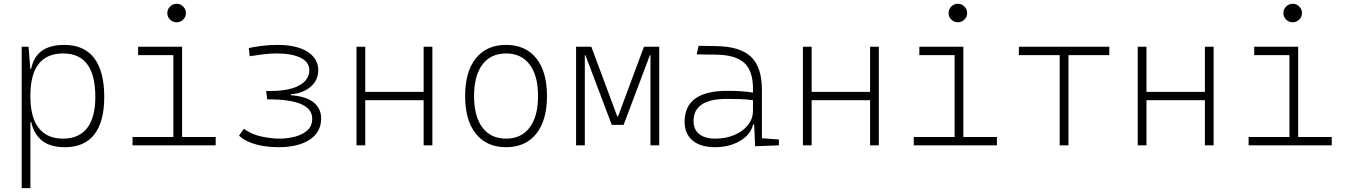

<svg xmlns="http://www.w3.org/2000/svg" viewBox="-20 -763 7071 1008"><path d="M93.8 224.6V-517.6H129.9L139.2 -401.4H143.6Q168 -527.3 317.9 -527.3Q421.4 -527.3 474.4 -458Q527.3 -388.7 527.3 -253.9Q527.3 -124 475.1 -57.1Q422.9 9.8 320.8 9.8Q242.2 9.8 199.5 -25.6Q156.7 -61 144 -122.1H139.6V224.6ZM139.6 -255.9Q139.6 -147 183.1 -91.1Q226.6 -35.2 311 -35.2Q394.5 -35.2 437.5 -90.8Q480.5 -146.5 480.5 -253.9Q480.5 -482.4 312 -482.4Q139.6 -482.4 139.6 -261.2Z M675.8 0V-43.9H890.1V-473.6H705.1V-517.6H936V-43.9H1112.3V0ZM907.2 -646Q887.2 -646 872.8 -660.2Q858.4 -674.3 858.4 -694.3Q858.4 -714.4 872.8 -728.8Q887.2 -743.2 907.2 -743.2Q927.2 -743.2 941.7 -728.8Q956.1 -714.4 956.1 -694.3Q956.1 -674.3 941.7 -660.2Q927.2 -646 907.2 -646Z M1440.9 9.8Q1406.2 9.8 1368.4 4.4Q1330.6 -1 1295.7 -14.2Q1260.7 -27.3 1234.9 -50.8L1260.3 -86.9Q1301.3 -57.1 1353.3 -46.1Q1405.3 -35.2 1447.3 -35.2Q1486.8 -35.2 1526.4 -44.9Q1565.9 -54.7 1592.5 -77.6Q1619.1 -100.6 1619.1 -140.1Q1619.1 -190.9 1561.5 -216.1Q1503.9 -241.2 1393.6 -241.2H1382.8L1377.4 -285.2H1395Q1472.7 -285.2 1518.3 -300.5Q1564 -315.9 1584 -340.3Q1604 -364.7 1604 -392.6Q1604 -437.5 1557.6 -460Q1511.2 -482.4 1434.1 -482.4Q1397 -482.4 1360.6 -477.8Q1324.2 -473.1 1291 -467.8L1286.1 -510.7Q1312 -516.6 1352.5 -522Q1393.1 -527.3 1435.5 -527.3Q1539.1 -527.3 1595 -491Q1650.9 -454.6 1650.9 -394.5Q1650.9 -356.4 1630.6 -328.9Q1610.4 -301.3 1577.6 -285.9Q1544.9 -270.5 1506.8 -268.1V-263.2Q1586.9 -257.3 1626.5 -225.6Q1666 -193.8 1666 -140.6Q1666 -69.8 1606.4 -30Q1546.9 9.8 1440.9 9.8Z M2204.1 0V-236.8H1897.5V0H1851.6V-517.6H1897.5V-280.8H2204.1V-517.6H2250V0Z M2636.7 9.8Q2535.2 9.8 2478.5 -60.5Q2421.9 -130.9 2421.9 -258.8Q2421.9 -387.2 2478.5 -457.3Q2535.2 -527.3 2636.7 -527.3Q2738.8 -527.3 2795.2 -457.3Q2851.6 -387.2 2851.6 -258.8Q2851.6 -130.9 2795.2 -60.5Q2738.8 9.8 2636.7 9.8ZM2636.7 -35.2Q2716.8 -35.2 2760.7 -93.5Q2804.7 -151.9 2804.7 -258.8Q2804.7 -365.7 2760.7 -424.1Q2716.8 -482.4 2636.7 -482.4Q2556.6 -482.4 2512.7 -424.1Q2468.8 -365.7 2468.8 -258.8Q2468.8 -151.9 2512.7 -93.5Q2556.6 -35.2 2636.7 -35.2Z M3004.4 0V-517.6H3084.5L3220.7 -151.4H3224.6L3360.8 -517.6H3440.9V0H3395V-473.6H3392.1L3253.9 -107.4H3191.9L3053.2 -473.6H3050.3V0Z M3944.3 4.9 3939.5 -109.4H3933.6Q3926.3 -75.2 3898.7 -48.3Q3871.1 -21.5 3828.6 -5.9Q3786.1 9.8 3734.4 9.8Q3657.7 9.8 3616 -25.4Q3574.2 -60.5 3574.2 -124Q3574.2 -286.1 3797.9 -286.1Q3835.9 -286.1 3870.8 -283.9Q3905.8 -281.7 3933.1 -276.9V-297.9Q3933.1 -391.1 3887.5 -432.9Q3841.8 -474.6 3740.2 -476.1L3637.7 -477.5L3647.5 -522.5L3740.2 -521Q3866.2 -519 3923.1 -464.6Q3980 -410.2 3980 -291.5V-37.1L4069.3 -30.8V0ZM3933.1 -236.8Q3902.3 -241.7 3865.5 -242.7Q3828.6 -243.7 3795.4 -243.7Q3621.1 -243.7 3621.1 -127.4Q3621.1 -83 3650.9 -59.1Q3680.7 -35.2 3734.4 -35.2Q3791 -35.2 3835.9 -54.4Q3880.9 -73.7 3907 -106.7Q3933.1 -139.6 3933.1 -181.2Z M4547.9 0V-236.8H4241.2V0H4195.3V-517.6H4241.2V-280.8H4547.9V-517.6H4593.8V0Z M4777.3 0V-43.9H4991.7V-473.6H4806.6V-517.6H5037.6V-43.9H5213.9V0ZM5008.8 -646Q4988.8 -646 4974.4 -660.2Q4960 -674.3 4960 -694.3Q4960 -714.4 4974.4 -728.8Q4988.8 -743.2 5008.8 -743.2Q5028.8 -743.2 5043.2 -728.8Q5057.6 -714.4 5057.6 -694.3Q5057.6 -674.3 5043.2 -660.2Q5028.8 -646 5008.8 -646Z M5543.5 0V-473.6H5329.1V-517.6H5803.7V-473.6H5589.4V0Z M6305.7 0V-236.8H5999V0H5953.1V-517.6H5999V-280.8H6305.7V-517.6H6351.6V0Z M6535.2 0V-43.9H6749.5V-473.6H6564.5V-517.6H6795.4V-43.9H6971.7V0ZM6766.6 -646Q6746.6 -646 6732.2 -660.2Q6717.8 -674.3 6717.8 -694.3Q6717.8 -714.4 6732.2 -728.8Q6746.6 -743.2 6766.6 -743.2Q6786.6 -743.2 6801 -728.8Q6815.4 -714.4 6815.4 -694.3Q6815.4 -674.3 6801 -660.2Q6786.6 -646 6766.6 -646Z"/></svg>

Font: Cascadia Code ExtraLight
Style: Regular
Weight: 200
Monospace: yes
Designer: Aaron Bell
Foundry: Saja Typeworks
Version: Version 2407.024; ttfautohint (v1.8.4)